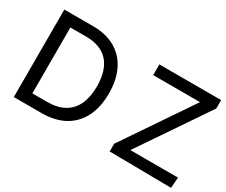

<svg xmlns="http://www.w3.org/2000/svg" viewBox="-116 -1055 1627 1382"><g transform="rotate(30 698.0 -363.5)"><path d="M314.3 0C462 0 567.5 -60.4 622.2 -169.4C649.5 -223.7 663 -289.1 663 -364.7C663 -515.6 607.2 -625.7 505.7 -683.9C454.9 -712.7 393.8 -727.3 322.8 -727.3H82.7V0ZM185 -637.4H316.4C477.3 -637.4 562.9 -543.3 562.9 -364.7C562.9 -248.6 525.9 -165.8 450.6 -122.5C412.6 -100.9 365.4 -89.8 308.6 -89.8H185ZM1389.6 0 1396.3 -88.8H1000L1386 -657.3V-727.3H872.5V-638.5H1261.7L876.1 -70V-6Z"/></g></svg>

Font: Inter 465
Style: Regular
Weight: 400
Designer: Rasmus Andersson
Foundry: rsms
Version: Version 3.019;Glyphs 3.1.2 (3151)